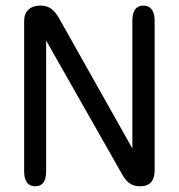

<svg xmlns="http://www.w3.org/2000/svg" viewBox="-20 -642 622 668"><path d="M103 6Q64 6 64 -46V-568.5Q64 -594.5 79 -608.5Q94 -622.5 119.5 -622.5H121Q143.5 -622.5 158.8 -611Q174 -599.5 185.5 -578.5L440.5 -125.5V-570Q440.5 -622.5 479.5 -622.5Q497.5 -622.5 507.8 -609.2Q518 -596 518 -570V-47.5Q518 -22 505.5 -8Q493 6 467.5 6H466.5Q444 6 429.5 -5.2Q415 -16.5 403.5 -38L140.5 -501V-46Q140.5 6 103 6Z"/></svg>

Font: Sono
Style: Regular
Weight: 400
Designer: Tyler Finck
Foundry: Tyler Finck
Version: Version 2.112